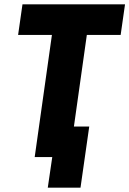

<svg xmlns="http://www.w3.org/2000/svg" viewBox="-20 -720 593 880"><path d="M199 140 235 -106 226 -140H389L349 140ZM139 0 218 -560H63L83 -700H553L533 -560H378L299 0Z"/></svg>

Font: Finlandica
Style: Italic
Weight: 400
Italic angle: -8°
Designer: Niklas Ekholm, Juho Hiilivirta, Jaakko Suomalainen
Foundry: Helsinki Type Studio
Version: Version 1.064